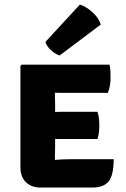

<svg xmlns="http://www.w3.org/2000/svg" viewBox="-20 -842 568 864"><path d="M72 -545.5 77.5 -551H227V-425Q227 -409 227.5 -398Q228 -387 228 -371.5V-184Q228 -165.5 227.5 -153.5Q227 -141.5 227 -123.5V2H163.5Q121 2 96.5 -22.2Q72 -46.5 72 -87.5ZM418.5 -339Q423.5 -325.5 425.2 -308.2Q427 -291 427 -279Q427 -265 425.2 -247.8Q423.5 -230.5 418.5 -216.5H290.5Q279 -216.5 256.5 -216.5Q234 -216.5 210.8 -216.8Q187.5 -217 173 -217.5V-337Q187.5 -337.5 210.8 -338Q234 -338.5 256.5 -338.8Q279 -339 290.5 -339ZM473 -551Q476.5 -534 477 -518.5Q477.5 -503 477.5 -489Q477.5 -475.5 474.8 -458.5Q472 -441.5 465.5 -424H290.5Q279 -424 256.5 -424.2Q234 -424.5 210.8 -425Q187.5 -425.5 173 -426V-551ZM491.5 -125.5Q491.5 -54 469.2 -26Q447 2 394 2H175V-119.5Q204 -120.5 222.2 -122Q240.5 -123.5 256.8 -124.5Q273 -125.5 296 -125.5ZM339.5 -821.5Q367 -813 395.8 -787.2Q424.5 -761.5 433.5 -731.5L248.5 -592.5Q229 -598.5 210.5 -615Q192 -631.5 184 -653Z"/></svg>

Font: Signika SC
Style: Regular
Weight: 300
Designer: Anna Giedryś
Foundry: Anna Giedryś
Version: Version 2.000